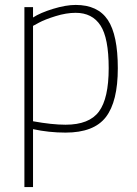

<svg xmlns="http://www.w3.org/2000/svg" viewBox="-20 -529 556 779"><path d="M79 230V-500H114V-458Q143 -477 195 -493Q247 -509 287 -509Q377 -509 417.5 -448Q458 -387 458 -252Q458 -117 409.5 -54Q361 9 246 9Q178 9 114 -5V230ZM287 -477Q249 -477 205.5 -463.5Q162 -450 138 -437L114 -424V-37Q191 -23 246 -23Q342 -23 381.5 -76.5Q421 -130 421 -252.5Q421 -375 387.5 -426Q354 -477 287 -477Z"/></svg>

Font: Titillium Web ExtraLight
Style: Regular
Weight: 275
Version: Version 1.002;PS 57.000;hotconv 1.0.70;makeotf.lib2.5.55311